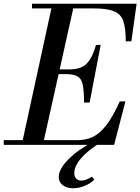

<svg xmlns="http://www.w3.org/2000/svg" viewBox="-57 -774 750 1026"><path d="M59 0 223 -754H340L172 0ZM-37 0V-25H356Q401 -25 438 -42Q475 -59 510 -103.5Q545 -148 583 -232H613L553 0ZM392 -226Q392 -289 385 -321.5Q378 -354 357 -366Q336 -378 294 -378H207V-403H310Q350 -403 376.5 -414Q403 -425 422 -453.5Q441 -482 456 -534H481L422 -226ZM615 -553Q615 -623 602 -661Q589 -699 552 -714Q515 -729 444 -729H114V-754H673L645 -553ZM334 232Q300 232 278.5 215.5Q257 199 257 172Q257 130 308 78Q359 26 444 -18L480 -12Q413 29 376.5 71.5Q340 114 340 151Q340 170 350 180.5Q360 191 378 191Q390 191 403.5 186Q417 181 435 170L447 186Q427 206 396 219Q365 232 334 232Z"/></svg>

Font: Libre Bodoni
Style: Italic
Weight: 400
Italic angle: -13°
Designer: Pablo Impallari, Rodrigo Fuenzalida
Foundry: Impallari Type
Version: Version 2.005;gftools[0.9.23]